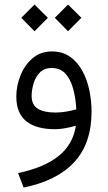

<svg xmlns="http://www.w3.org/2000/svg" viewBox="-20 -570 477 850"><path d="M281.2 -549.8 340.3 -491.2 281.2 -431.6 222.7 -491.2ZM132.8 -549.8 191.9 -491.2 132.8 -431.6 74.2 -491.2ZM385.3 -76.2Q385.3 64.9 308.8 147.7Q232.4 230.5 84.5 260.3L60.1 196.3Q175.8 171.9 239.7 120.4Q303.7 68.8 315.9 -13.7Q295.9 -7.3 270.5 -2.7Q245.1 2 223.1 2Q140.1 2 96.2 -33.4Q52.2 -68.8 52.2 -142.6Q52.2 -189.9 70.6 -235.8Q88.9 -281.7 124 -312Q159.2 -342.3 209.5 -342.3Q256.3 -342.3 289.6 -319.1Q322.8 -295.9 344 -257.6Q365.2 -219.2 375.2 -171.9Q385.3 -124.5 385.3 -76.2ZM225.6 -71.8Q248 -71.8 271.7 -75.7Q295.4 -79.6 317.9 -85.9Q314.9 -138.2 303.2 -179.4Q291.5 -220.7 268.8 -244.9Q246.1 -269 209 -269Q175.3 -269 155.8 -248.5Q136.2 -228 128.2 -199.2Q120.1 -170.4 120.1 -145.5Q120.1 -105.5 147.5 -88.6Q174.8 -71.8 225.6 -71.8Z"/></svg>

Font: Vazirmatn UI NL Light
Style: Regular
Weight: 300
Designer: Saber Rastikerdar
Foundry: Saber Rastikerdar
Version: Version 33.003